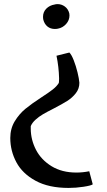

<svg xmlns="http://www.w3.org/2000/svg" viewBox="-20 -713 525 939"><path d="M248.5 -571.3Q226.6 -571.3 211.9 -583.5Q197.3 -595.7 191.9 -616.2Q190.4 -623.5 190.4 -630.9Q190.4 -654.3 206.5 -670.7Q222.7 -687 247.1 -690.9Q253.4 -692.9 261.7 -692.9Q281.2 -692.9 297.4 -680.9Q313.5 -668.9 318.8 -647.9Q319.8 -641.1 319.8 -637.7Q319.8 -613.8 303.2 -595.5Q286.6 -577.1 263.2 -572.8Q255.9 -571.3 248.5 -571.3ZM242.2 -182.1Q209.5 -165.5 189.9 -154.1Q170.4 -142.6 154.1 -127.9Q137.7 -113.3 130.4 -96.2V-82.5Q130.9 -28.8 156.2 20Q181.6 68.8 232.2 99.9Q282.7 130.9 353.5 130.9Q384.8 130.9 416.5 124.5L433.6 188.5Q425.3 194.8 388.4 200.4Q351.6 206.1 315.4 206.1Q218.3 206.1 154.1 171.1Q89.8 136.2 60.1 80.6Q30.3 24.9 30.3 -38.1Q30.3 -84 52.2 -120.1Q74.2 -156.2 105 -181.4Q135.7 -206.5 183.1 -237.3Q218.8 -260.3 238 -275.4Q257.3 -290.5 267.6 -307.1Q269 -313.5 269 -330.1Q267.6 -386.2 256.3 -440.4L319.3 -456.1Q330.1 -445.3 340.8 -417.7Q351.6 -390.1 359.1 -359.1Q366.7 -328.1 368.2 -308.1Q368.2 -279.3 350.8 -257.1Q333.5 -234.9 308.6 -219.2Q283.7 -203.6 242.2 -182.1Z"/></svg>

Font: Merriweather
Style: Regular
Weight: 400
Designer: Eben Sorkin
Foundry: Eben Sorkin
Version: Version 1.584; ttfautohint (v1.6)